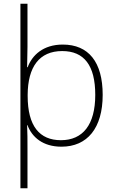

<svg xmlns="http://www.w3.org/2000/svg" viewBox="-20 -780 630 1034"><path d="M533 -269C533 -446 457 -540 318 -540C213 -540 153 -483 129 -418H126C127 -448 128 -498 128 -527V-760H90V234H128V15C128 -23 128 -67 126 -106H128C152 -42 210 10 311 10C450 10 533 -90 533 -269ZM493 -269C493 -108 426 -25 308 -25C193 -25 129 -101 129 -263V-270C130 -419 191 -505 315 -505C433 -505 493 -428 493 -269Z"/></svg>

Font: Noto Sans Malayalam ExtraLight
Style: Regular
Weight: 200
Designer: Jelle Bosma - Monotype Design Team
Foundry: Monotype Imaging Inc.
Version: Version 2.104